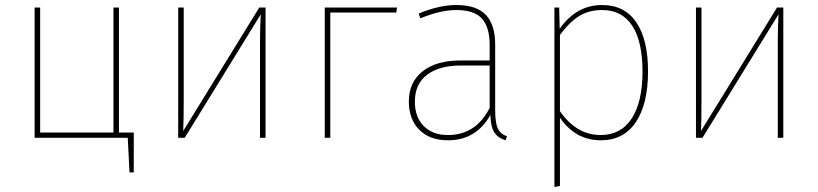

<svg xmlns="http://www.w3.org/2000/svg" viewBox="-20 -549 3259 765"><path d="M454 -21H513V138H496L489 0H118V-519H140V-21H432V-519H454Z M1038 -519V0H1016V-394Q1016 -442 1019 -492L716 0H690V-519H712V-146Q712 -73 710 -27L1013 -519Z M1296 0H1274V-519H1562L1559 -499H1296Z M1953 -110Q1953 -59 1963.5 -37Q1974 -15 2000 -6L1994 10Q1963 0 1949 -22.5Q1935 -45 1934 -91Q1877 10 1765 10Q1692 10 1650.5 -32Q1609 -74 1609 -144Q1609 -222 1664 -265Q1719 -308 1813 -308H1931V-370Q1931 -440 1900.5 -474.5Q1870 -509 1798 -509Q1735 -509 1655 -476L1648 -495Q1730 -529 1798 -529Q1879 -529 1916 -489.5Q1953 -450 1953 -372ZM1765 -11Q1876 -11 1931 -119V-288H1817Q1730 -288 1681.5 -251Q1633 -214 1633 -144Q1633 -82 1668.5 -46.5Q1704 -11 1765 -11Z M2379 -529Q2468 -529 2515 -460.5Q2562 -392 2562 -264Q2562 -135 2513.5 -62.5Q2465 10 2374 10Q2273 10 2211 -80V192L2189 196V-519H2208L2210 -434Q2276 -529 2379 -529ZM2373 -11Q2454 -11 2497 -77Q2540 -143 2540 -264Q2540 -384 2499 -446.5Q2458 -509 2379 -509Q2325 -509 2286 -484Q2247 -459 2211 -410V-106Q2277 -11 2373 -11Z M3101 -519V0H3079V-394Q3079 -442 3082 -492L2779 0H2753V-519H2775V-146Q2775 -73 2773 -27L3076 -519Z"/></svg>

Font: FiraGO Thin
Style: Regular
Weight: 100
Designer: bBox Type
Foundry: bBox Type GmbH
Version: Version 1.001;PS 001.001;hotconv 1.0.88;makeotf.lib2.5.64775